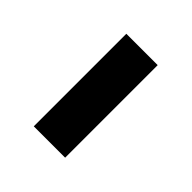

<svg xmlns="http://www.w3.org/2000/svg" viewBox="-7 -474 355 355"><g transform="rotate(-45 170.0 -297.0)"><path d="M49 -338H291V-256H49Z"/></g></svg>

Font: lkannada05
Style: Book
Weight: 400
Designer: Jelle Bosma - Monotype Design Team
Foundry: Monotype Imaging Inc.
Version: Version 2.003